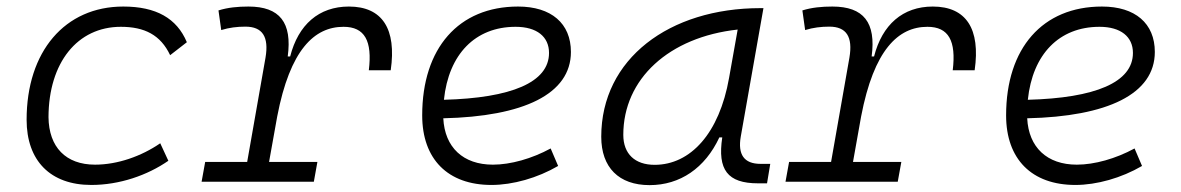

<svg xmlns="http://www.w3.org/2000/svg" viewBox="-20 -547 3556 578"><path d="M266.1 -51.3C178.2 -51.3 127 -104 126 -194.3C126.5 -358.4 212.9 -466.3 343.8 -466.3C415 -466.3 463.4 -441.9 492.2 -380.9L542.5 -419.9C512.2 -492.2 449.7 -527.3 351.1 -527.3C175.3 -527.3 60.1 -392.1 60.1 -186.5C60.1 -63 131.8 9.8 254.9 9.8C339.4 9.8 423.3 -19 486.8 -63L462.4 -115.7C405.8 -76.7 334 -51.3 266.1 -51.3Z M586.9 0H924.8L935.5 -59.6H790L814.5 -196.3C853 -397.5 926.3 -466.3 1014.2 -466.3C1078.1 -466.3 1101.1 -423.8 1090.3 -335.4H1156.2C1174.3 -460 1130.9 -527.3 1030.3 -527.3C939.9 -527.3 877.9 -472.7 853.5 -377H846.2C859.9 -479 822.3 -527.3 728 -527.3C695.8 -527.3 665.5 -524.4 637.7 -515.6L646 -456.5C669.9 -463.9 693.8 -466.8 718.8 -466.8C770 -466.8 790 -436.5 779.3 -373.5L724.1 -59.6H597.7Z M1463.9 -51.3C1374.5 -51.3 1318.8 -103 1314.5 -190.9C1556.2 -196.3 1698.7 -263.7 1698.7 -390.6C1698.7 -476.6 1639.6 -527.3 1539.6 -527.3C1360.8 -527.3 1251 -402.3 1251 -199.7C1251 -67.9 1328.1 9.8 1459.5 9.8C1523.9 9.8 1598.1 -11.2 1660.2 -47.4L1637.7 -100.1C1581.1 -69.3 1517.1 -51.3 1463.9 -51.3ZM1316.4 -246.6C1330.6 -383.8 1410.6 -466.3 1532.2 -466.3C1596.2 -466.3 1632.8 -436.5 1632.8 -387.7C1632.8 -298.8 1519 -252 1316.4 -246.6Z M1935.5 10.3C2027.3 10.3 2102.5 -41 2145.5 -133.3H2154.3C2139.6 -36.1 2169.9 4.9 2262.2 4.9H2289.1L2298.8 -53.7H2269.5C2219.7 -53.7 2200.7 -82 2210 -135.7L2278.3 -522.5H2269C1995.1 -522.5 1790 -370.1 1790 -135.3C1790 -43 1842.8 10.3 1935.5 10.3ZM1950.7 -50.8C1891.6 -50.8 1856.4 -83.5 1856.4 -141.1C1856.4 -309.6 1994.1 -435.5 2200.7 -458L2174.8 -312.5C2145.5 -145.5 2058.6 -50.8 1950.7 -50.8Z M2344.7 0H2682.6L2693.4 -59.6H2547.9L2572.3 -196.3C2610.8 -397.5 2684.1 -466.3 2772 -466.3C2835.9 -466.3 2858.9 -423.8 2848.1 -335.4H2914.1C2932.1 -460 2888.7 -527.3 2788.1 -527.3C2697.8 -527.3 2635.7 -472.7 2611.3 -377H2604C2617.7 -479 2580.1 -527.3 2485.8 -527.3C2453.6 -527.3 2423.3 -524.4 2395.5 -515.6L2403.8 -456.5C2427.7 -463.9 2451.7 -466.8 2476.6 -466.8C2527.8 -466.8 2547.9 -436.5 2537.1 -373.5L2481.9 -59.6H2355.5Z M3221.7 -51.3C3132.3 -51.3 3076.7 -103 3072.3 -190.9C3314 -196.3 3456.5 -263.7 3456.5 -390.6C3456.5 -476.6 3397.5 -527.3 3297.4 -527.3C3118.7 -527.3 3008.8 -402.3 3008.8 -199.7C3008.8 -67.9 3085.9 9.8 3217.3 9.8C3281.7 9.8 3356 -11.2 3418 -47.4L3395.5 -100.1C3338.9 -69.3 3274.9 -51.3 3221.7 -51.3ZM3074.2 -246.6C3088.4 -383.8 3168.5 -466.3 3290 -466.3C3354 -466.3 3390.6 -436.5 3390.6 -387.7C3390.6 -298.8 3276.9 -252 3074.2 -246.6Z"/></svg>

Font: Cascadia Code NF Light
Style: Italic
Weight: 300
Italic angle: -10°
Monospace: yes
Designer: Aaron Bell
Foundry: Saja Typeworks
Version: Version 2404.023